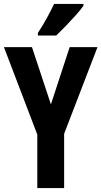

<svg xmlns="http://www.w3.org/2000/svg" viewBox="-20 -953 514 973"><path d="M238 -424 333 -714H474L305 -275V0H169V-271L0 -714H142ZM403 -924Q390 -905 366 -878Q342 -851 315 -823Q288 -795 265 -773H172V-786Q198 -826 218 -862.5Q238 -899 254 -933H403Z"/></svg>

Font: Noto Sans Thai ExtCond
Style: Bold
Weight: 700
Width: 2
Designer: Monotype Design Team
Foundry: Monotype Imaging Inc.
Version: Version 2.002; ttfautohint (v1.8.4.7-5d5b)